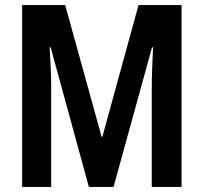

<svg xmlns="http://www.w3.org/2000/svg" viewBox="-20 -734 799 754"><path d="M329 0 179 -548H175Q178 -499 179.5 -460Q181 -421 181 -394V0H67V-714H236L379 -197H382L524 -714H693V0H576V-394Q576 -424 577.5 -462Q579 -500 581 -548H577L426 0Z"/></svg>

Font: Noto Sans Bengali ExtraCondensed SemiBold
Style: Regular
Weight: 600
Width: 2
Designer: Joana Ranito - Universal Thirst; Jelle Bosma - Monotype Design Team
Foundry: Universal Thirst ehf.
Version: Version 3.000; ttfautohint (v1.8.4.7-5d5b)